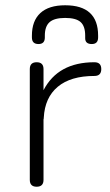

<svg xmlns="http://www.w3.org/2000/svg" viewBox="-20 -708 416 728"><path d="M227 -688Q352 -688 352 -573V-566Q352 -541 328 -541Q303 -541 303 -563V-573Q303 -609 285.5 -624.5Q268 -640 227 -640Q186 -640 168 -624Q150 -608 150 -573V-566Q150 -541 126 -541Q101 -541 101 -566V-573Q101 -629 133 -658.5Q165 -688 227 -688ZM145 -26Q145 0 119 0Q93 0 93 -26V-446Q93 -472 119 -472Q145 -472 145 -446V-366Q200 -472 338 -472Q364 -472 364 -446Q364 -420 338 -420Q248 -420 199 -379Q150 -338 146 -262Q146 -257 145 -255Z"/></svg>

Font: Jura
Style: Regular
Weight: 400
Designer: Daniel Johnson, Alexei Vanyashin
Foundry: Daniel Johnson
Version: Version 5.103